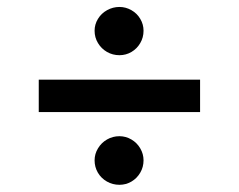

<svg xmlns="http://www.w3.org/2000/svg" viewBox="-20 -550 676 544"><path d="M546.9 -232.4H89.8V-324.2H546.9ZM248 -95.7Q248 -113.8 257.6 -129.6Q267.1 -145.5 283.2 -154.8Q299.3 -164.1 318.4 -164.1Q336.4 -164.1 352.3 -154.8Q368.2 -145.5 377.4 -129.6Q386.7 -113.8 386.7 -95.7Q386.7 -76.7 377.4 -60.8Q368.2 -44.9 352.5 -35.6Q336.9 -26.4 318.4 -26.4Q299.3 -26.4 283 -35.6Q266.6 -44.9 257.3 -60.8Q248 -76.7 248 -95.7ZM248 -462.9Q248 -481 257.6 -496.6Q267.1 -512.2 283.4 -521.2Q299.8 -530.3 318.4 -530.3Q336.4 -530.3 352.3 -521.2Q368.2 -512.2 377.4 -496.6Q386.7 -481 386.7 -462.9Q386.7 -443.8 377.4 -428Q368.2 -412.1 352.5 -402.8Q336.9 -393.6 318.4 -393.6Q299.3 -393.6 283.2 -402.8Q267.1 -412.1 257.6 -428Q248 -443.8 248 -462.9Z"/></svg>

Font: Pretendard Medium
Style: Regular
Weight: 500
Designer: Base glyphs from Inter by Rasmus Andersson; Hangeul glyphs from Noto Sans CJK(Source Han Sans) by Jang Soo-young and Kan
Foundry: Kil Hyung-jin
Version: Version 1.309